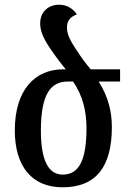

<svg xmlns="http://www.w3.org/2000/svg" viewBox="-20 -787 545 817"><path d="M246 10C390 10 456 -79 456 -246C456 -314 440 -376 400 -440H491V-492H366C347 -514 326 -542 305 -575C272 -624 265 -646 265 -671C265 -694 274 -713 307 -726C290 -752 262 -767 232 -767C185 -767 151 -736 151 -688C151 -662 158 -633 194 -580C217 -546 239 -517 260 -492H248C133 -492 43 -409 43 -232C43 -79 116 10 246 10ZM247 -44C184 -44 154 -108 154 -232C154 -390 198 -440 268 -440H291C332 -380 348 -315 348 -242C348 -113 320 -44 247 -44Z"/></svg>

Font: Noto Serif Armenian Condensed SemiBold
Style: Regular
Weight: 600
Width: 3
Designer: Monotype Design Team
Foundry: Monotype Imaging Inc.
Version: Version 2.008